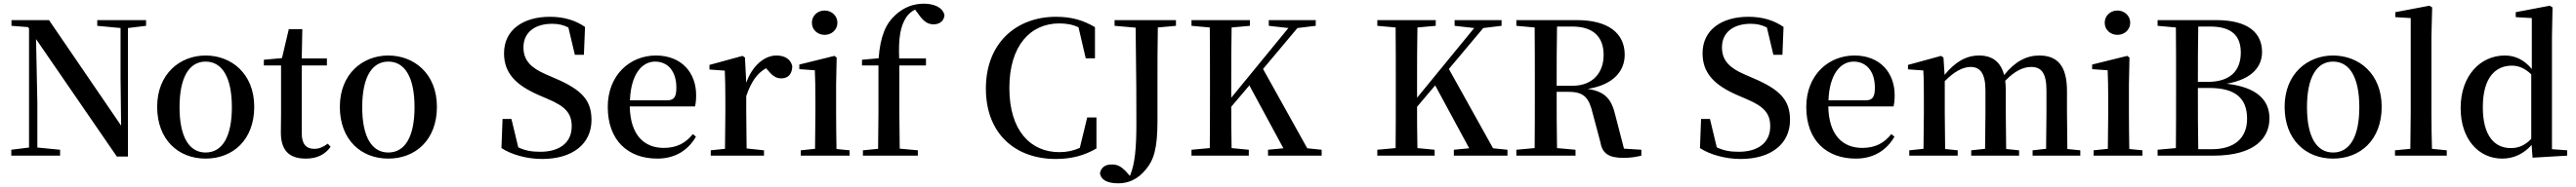

<svg xmlns="http://www.w3.org/2000/svg" viewBox="-20 -844 13931 1014"><path d="M612 5H672V-692L770 -704V-735H506V-704L632 -692V-427L635 -163L245 -735H42V-704L132 -697L137 -689V-44L41 -32V0H305V-32L182 -44V-285L175 -632Z M1092 16C1239 16 1355 -85 1355 -265C1355 -444 1232 -543 1092 -543C953 -543 830 -443 830 -265C830 -86 945 16 1092 16ZM1092 -17C1004 -17 951 -100 951 -263C951 -426 1004 -510 1092 -510C1181 -510 1234 -426 1234 -263C1234 -100 1181 -17 1092 -17Z M1634 16C1696 16 1739 -7 1768 -48L1753 -65C1726 -46 1707 -37 1679 -37C1637 -37 1612 -62 1612 -121V-489H1748V-527H1612L1615 -686H1542L1505 -529L1407 -520V-489H1500V-223C1500 -185 1499 -161 1499 -126C1499 -29 1543 16 1634 16Z M2080 16C2227 16 2343 -85 2343 -265C2343 -444 2220 -543 2080 -543C1941 -543 1818 -443 1818 -265C1818 -86 1933 16 2080 16ZM2080 -17C1992 -17 1939 -100 1939 -263C1939 -426 1992 -510 2080 -510C2169 -510 2222 -426 2222 -263C2222 -100 2169 -17 2080 -17Z M2912 18C3078 18 3179 -65 3179 -193C3179 -299 3129 -357 2978 -421L2930 -442C2855 -475 2811 -514 2811 -587C2811 -670 2875 -715 2966 -715C3000 -715 3026 -709 3054 -695L3089 -547H3138L3144 -698C3093 -733 3032 -753 2954 -753C2812 -753 2706 -684 2706 -555C2706 -446 2772 -381 2897 -327L2941 -308C3039 -267 3072 -229 3072 -159C3072 -70 3006 -21 2902 -21C2855 -21 2821 -27 2783 -45L2746 -199H2698L2692 -41C2745 -6 2829 18 2912 18Z M3535 16C3630 16 3701 -28 3744 -103L3727 -117C3689 -69 3641 -42 3570 -42C3465 -42 3389 -110 3386 -267H3739C3743 -284 3745 -303 3745 -328C3745 -449 3667 -543 3527 -543C3389 -543 3267 -439 3267 -264C3267 -81 3378 16 3535 16ZM3387 -300C3392 -440 3451 -510 3523 -510C3594 -510 3638 -455 3638 -369C3638 -320 3627 -300 3588 -300Z M3900 0H4112V-29L4018 -39L4016 -232V-323C4042 -400 4075 -447 4123 -474L4131 -465C4155 -436 4175 -419 4205 -419C4246 -419 4264 -446 4265 -485C4256 -526 4221 -543 4179 -543C4115 -543 4048 -488 4016 -395L4009 -532L3996 -541L3817 -492V-467L3900 -461C3902 -412 3903 -369 3903 -301V-232L3901 -37L3824 -29V0Z M4440 -655C4477 -655 4509 -682 4509 -721C4509 -759 4477 -787 4440 -787C4402 -787 4371 -759 4371 -721C4371 -682 4402 -655 4440 -655ZM4387 0H4575V-29L4504 -36C4503 -93 4502 -177 4502 -232V-385L4505 -532L4493 -541L4303 -494V-469L4387 -463C4389 -414 4390 -367 4390 -300V-232L4388 -37L4311 -29V0Z M4728 0H4944V-29L4846 -38L4844 -232V-489H4988V-527H4843C4839 -638 4849 -700 4881 -750C4892 -767 4909 -782 4929 -792L4947 -768C4974 -728 4998 -712 5029 -712C5065 -712 5087 -734 5088 -763C5077 -806 5029 -824 4976 -824C4922 -824 4870 -806 4823 -763C4772 -717 4741 -650 4732 -528L4642 -520V-489H4731V-232L4729 -37L4647 -29V0Z M5690 18C5776 18 5845 -1 5910 -39V-207H5860L5820 -42C5784 -26 5749 -19 5709 -19C5554 -19 5439 -135 5439 -367C5439 -598 5554 -717 5709 -717C5748 -717 5781 -711 5813 -696L5852 -528H5902V-697C5838 -734 5777 -753 5691 -753C5478 -753 5312 -612 5312 -364C5312 -118 5472 18 5690 18Z M6008 -704 6122 -694C6126 -404 6126 -289 6126 -174C6126 -39 6118 46 6091 110L6069 85C6039 55 6022 48 5992 48C5960 48 5936 61 5929 95C5935 134 5972 150 6029 150C6080 150 6133 130 6177 75C6220 24 6240 -38 6240 -188V-396C6240 -497 6240 -598 6242 -695L6340 -704V-735H6008Z M6943 0H7128V-32L7050 -40L6811 -470L6997 -692L7096 -704V-735H6842V-704L6948 -692L6639 -314V-393C6639 -494 6639 -596 6641 -695L6740 -704V-735H6424V-704L6523 -695C6524 -595 6524 -495 6524 -393V-342C6524 -241 6524 -140 6523 -41L6424 -32V0H6734V-32L6641 -41C6639 -123 6639 -200 6639 -265L6737 -381L6921 -40L6838 -32V0Z M7948 0H8133V-32L8055 -40L7816 -470L8002 -692L8101 -704V-735H7847V-704L7953 -692L7644 -314V-393C7644 -494 7644 -596 7646 -695L7745 -704V-735H7429V-704L7528 -695C7529 -595 7529 -495 7529 -393V-342C7529 -241 7529 -140 7528 -41L7429 -32V0H7739V-32L7646 -41C7644 -123 7644 -200 7644 -265L7742 -381L7926 -40L7843 -32V0Z M8181 -704 8280 -695C8281 -595 8281 -495 8281 -393V-342C8281 -241 8281 -140 8280 -41L8181 -32V0H8501V-32L8401 -41C8399 -140 8399 -240 8399 -346H8464C8549 -346 8574 -312 8594 -229L8636 -71C8646 -11 8683 12 8759 12C8801 12 8828 7 8857 0V-32L8763 -38L8717 -216C8697 -302 8666 -347 8567 -362C8707 -384 8767 -460 8767 -547C8767 -667 8674 -735 8508 -735H8181ZM8401 -700H8484C8598 -700 8653 -643 8653 -546C8653 -453 8597 -379 8485 -379H8399C8399 -499 8399 -601 8401 -700Z M9394 18C9560 18 9661 -65 9661 -193C9661 -299 9611 -357 9460 -421L9412 -442C9337 -475 9293 -514 9293 -587C9293 -670 9357 -715 9448 -715C9482 -715 9508 -709 9536 -695L9571 -547H9620L9626 -698C9575 -733 9514 -753 9436 -753C9294 -753 9188 -684 9188 -555C9188 -446 9254 -381 9379 -327L9423 -308C9521 -267 9554 -229 9554 -159C9554 -70 9488 -21 9384 -21C9337 -21 9303 -27 9265 -45L9228 -199H9180L9174 -41C9227 -6 9311 18 9394 18Z M10017 16C10112 16 10183 -28 10226 -103L10209 -117C10171 -69 10123 -42 10052 -42C9947 -42 9871 -110 9868 -267H10221C10225 -284 10227 -303 10227 -328C10227 -449 10149 -543 10009 -543C9871 -543 9749 -439 9749 -264C9749 -81 9860 16 10017 16ZM9869 -300C9874 -440 9933 -510 10005 -510C10076 -510 10120 -455 10120 -369C10120 -320 10109 -300 10070 -300Z M11045 0H11231V-29L11161 -36L11159 -232V-351C11159 -486 11108 -543 11009 -543C10940 -543 10878 -511 10819 -437C10800 -511 10753 -543 10683 -543C10613 -543 10553 -507 10497 -438L10491 -532L10478 -541L10299 -492V-468L10382 -462C10385 -412 10385 -369 10385 -302V-232L10383 -37L10306 -29V0H10568V-29L10500 -36L10498 -232V-404C10548 -455 10595 -481 10638 -481C10689 -481 10718 -446 10718 -354V-232L10716 -37L10641 -29V0H10900V-29L10830 -36L10828 -232V-353C10828 -372 10827 -390 10825 -406C10876 -459 10922 -481 10965 -481C11019 -481 11048 -450 11048 -354V-232L11046 -37L10973 -29V0Z M11432 -655C11469 -655 11501 -682 11501 -721C11501 -759 11469 -787 11432 -787C11394 -787 11363 -759 11363 -721C11363 -682 11394 -655 11432 -655ZM11379 0H11567V-29L11496 -36C11495 -93 11494 -177 11494 -232V-385L11497 -532L11485 -541L11295 -494V-469L11379 -463C11381 -414 11382 -367 11382 -300V-232L11380 -37L11303 -29V0Z M11649 -704 11748 -695C11749 -596 11749 -496 11749 -396V-349C11749 -245 11749 -142 11748 -41L11649 -32V0H11950C12180 0 12254 -100 12254 -202C12254 -301 12187 -371 12023 -390C12163 -415 12214 -485 12214 -562C12214 -664 12141 -735 11966 -735H11649ZM11867 -367H11929C12069 -367 12133 -312 12133 -200C12133 -93 12062 -35 11943 -35H11869C11867 -138 11867 -244 11867 -367ZM11869 -700H11934C12052 -700 12099 -648 12099 -559C12099 -458 12039 -400 11920 -400H11867C11867 -504 11867 -603 11869 -700Z M12598 16C12745 16 12861 -85 12861 -265C12861 -444 12738 -543 12598 -543C12459 -543 12336 -443 12336 -265C12336 -86 12451 16 12598 16ZM12598 -17C12510 -17 12457 -100 12457 -263C12457 -426 12510 -510 12598 -510C12687 -510 12740 -426 12740 -263C12740 -100 12687 -17 12598 -17Z M13015 0H13213V-29L13133 -37C13131 -98 13130 -172 13130 -232V-647L13134 -804L13119 -813L12935 -778V-751L13018 -746V-232L13016 -37L12933 -29V0Z M13677 11 13864 0V-29L13782 -35V-649L13785 -804L13770 -813L13586 -778V-751L13673 -746V-470C13630 -521 13582 -543 13527 -543C13395 -543 13288 -434 13288 -258C13288 -91 13384 16 13513 16C13575 16 13629 -10 13672 -58ZM13670 -91C13635 -55 13601 -41 13559 -41C13473 -41 13408 -106 13408 -262C13408 -427 13479 -488 13565 -488C13602 -488 13635 -474 13670 -441Z"/></svg>

Font: Noto Serif CJK KR SemiBold
Style: Regular
Weight: 600
Designer: Ryoko NISHIZUKA 西塚涼子 (kana & ideographs); Frank Grießhammer (Latin, Greek & Cyrillic); Wenlong ZHANG 张文龙 (bopomofo); San
Foundry: Adobe
Version: Version 2.001;hotconv 1.1.0;makeotfexe 2.6.0